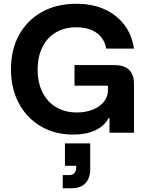

<svg xmlns="http://www.w3.org/2000/svg" viewBox="-20 -705 785 1020"><path d="M370 10Q271.7 10 197.1 -33.8Q122.5 -77.5 80.4 -155.8Q38.3 -234.2 38.3 -336.7Q38.3 -441.7 81.7 -520Q125 -598.3 203.3 -641.7Q281.7 -685 385.8 -685Q470 -685 534.2 -656.2Q598.3 -627.5 639.6 -574.2Q680.8 -520.8 691.7 -446.7H544.2Q535 -500.8 493.3 -530.4Q451.7 -560 385.8 -560Q323.3 -560 277.1 -532.9Q230.8 -505.8 205.4 -455Q180 -404.2 180 -335.8Q180 -265.8 205.8 -214.6Q231.7 -163.3 278.3 -135.4Q325 -107.5 388.3 -107.5Q435 -107.5 472.5 -122.5Q510 -137.5 531.7 -164.2Q553.3 -190.8 553.3 -224.2V-250H375.8V-359.2H587.5Q639.2 -359.2 665.4 -334.2Q691.7 -309.2 691.7 -260V0H561.7V-78.3H557.5Q534.2 -35 485.8 -12.5Q437.5 10 370 10ZM313.3 295V225H346.7Q365.8 225 375.4 214.2Q385 203.3 385 186.7V175.8H325V56.7H459.2V194.2Q459.2 240.8 434.2 267.9Q409.2 295 358.3 295Z"/></svg>

Font: Funnel Display
Style: Bold
Weight: 700
Designer: NORD ID, Kristian Moeller
Foundry: Dicotype
Version: Version 1.000